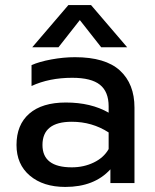

<svg xmlns="http://www.w3.org/2000/svg" viewBox="-20 -720 609 755"><path d="M106.9 -534.2 249 -700.2H337.9L480 -534.2H377.9L293.9 -641.1L210 -534.2ZM236.8 15.1Q149.9 15.1 97.4 -29.3Q44.9 -73.7 44.9 -149.9Q44.9 -229.5 95.2 -273.2Q145.5 -316.9 238.8 -316.9Q337.9 -316.9 407.2 -276.9V-301.8Q407.2 -359.4 373 -386.7Q338.9 -414.1 264.2 -414.1Q173.3 -414.1 104 -381.8V-463.9Q134.3 -477.5 182.1 -486.3Q230 -495.1 274.9 -495.1Q394.5 -495.1 451.7 -442.6Q508.8 -390.1 508.8 -296.9V0H414.1V-54.2Q351.1 15.1 236.8 15.1ZM262.2 -62Q309.6 -62 348.9 -81.1Q388.2 -100.1 407.2 -133.8V-199.2Q342.3 -241.2 262.2 -241.2Q147 -241.2 147 -149.9Q147 -62 262.2 -62Z"/></svg>

Font: Prompt
Style: Regular
Weight: 400
Designer: Katatrad Team
Foundry: CadsonDemak
Version: Version 1.000;PS 001.000;hotconv 1.0.88;makeotf.lib2.5.64775